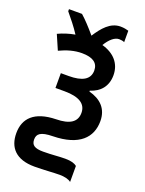

<svg xmlns="http://www.w3.org/2000/svg" viewBox="-161 -743 773 1025"><g transform="rotate(20 225.5 -231.0)"><path d="M341 -667C283 -667 244 -619 211 -568C179 -606 149 -638 124 -660H50V-648C75 -618 106 -580 129 -544C95 -538 64 -528 34 -514L70 -431C112 -451 154 -463 196 -463C258 -463 289 -441 289 -398C289 -346 245 -324 171 -324H126V-240H178C261 -240 302 -213 302 -162C302 -110 263 -85 186 -84C64 -81 12 -26 12 58C12 139 58 193 164 193C217 193 271 188 307 188C332 188 359 194 371 205V114C359 104 339 97 305 97C266 97 232 102 180 102C132 102 113 89 113 57C113 26 131 8 202 7C350 4 412 -62 412 -155C412 -227 368 -267 303 -284V-289C359 -306 394 -347 394 -409C394 -476 352 -522 283 -541C306 -579 332 -601 357 -601C368 -601 380 -599 387 -595V-660C376 -663 361 -667 341 -667Z"/></g></svg>

Font: Noto Sans UI SemiCondensed Medium
Style: Regular
Weight: 500
Width: 4
Designer: Monotype Design Team
Foundry: Monotype Imaging Inc.
Version: Version 1.901